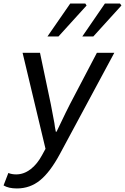

<svg xmlns="http://www.w3.org/2000/svg" viewBox="-61 -833 703 1080"><path d="M-41 210 -14 140Q5 148 30 148Q73 148 111 119Q149 90 177 37L195 4L66 -536H164L225 -246L245 -140Q247 -121 253 -92H257L283 -146Q310 -203 332 -246L484 -536H582L276 33Q221 135 164.5 181Q108 227 34 227Q-13 227 -41 210ZM334 -813H419L426 -802L268 -628H206ZM529 -813H614L622 -802L464 -628H402Z"/></svg>

Font: Nebula Sans Medium
Style: Regular
Weight: 500
Italic angle: -9°
Designer: Paul D. Hunt for Adobe (as Source Sans)
Foundry: Nebula Entertainment & Broadcasting LLC
Version: Version 1.010